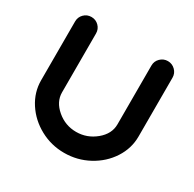

<svg xmlns="http://www.w3.org/2000/svg" viewBox="-159 -883 1076 1065"><g transform="rotate(30 379.0 -350.5)"><path d="M691 -648V-271Q691 -195 648.5 -129.5Q606 -64 534 -25Q462 14 378 14Q295 14 223.5 -25Q152 -64 109.5 -129.5Q67 -195 67 -271V-648Q67 -676 86.5 -695.5Q106 -715 134 -715Q162 -715 181.5 -695.5Q201 -676 201 -648V-271Q201 -211 254.5 -165.5Q308 -120 378 -120Q447 -120 501.5 -165Q556 -210 556 -271V-648Q556 -676 576 -695.5Q596 -715 623.5 -715Q651 -715 671 -695.5Q691 -676 691 -648Z"/></g></svg>

Font: Multiround Pro
Style: Regular
Weight: 400
Designer: Ivan Filipov, Sasha Pavljenko
Version: Version 1.005;Fontself Maker 3.5.4